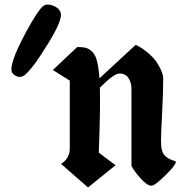

<svg xmlns="http://www.w3.org/2000/svg" viewBox="-20 -826 820 853"><path d="M705.1 -480Q705.1 -413.6 700.2 -323Q695.3 -232.4 695.3 -199.2Q695.3 -174.3 699.5 -158.4Q703.6 -142.6 714.1 -133.1Q724.6 -123.5 732.9 -119.6Q741.2 -115.7 758.8 -109.9Q761.2 -108.9 761.2 -106.9Q761.2 -92.8 714.6 -46.9Q668 -1 652.3 -1Q633.8 -1 603.8 -34.4Q573.7 -67.9 564 -89.8V-430.2Q564 -438 563 -446Q562 -454.1 558.3 -464.1Q554.7 -474.1 549.3 -481.7Q543.9 -489.3 533.9 -494.4Q523.9 -499.5 510.7 -499.5Q485.8 -499.5 423.8 -436.5Q426.3 -344.7 418.9 -147.9L493.2 -91.8L371.1 6.8L251 -98.1L253.9 -99.6Q256.8 -101.6 258.5 -102.8Q260.3 -104 263.7 -106.9Q267.1 -109.9 269.8 -112.8Q272.5 -115.7 275.6 -119.9Q278.8 -124 281.2 -129.2Q283.7 -134.3 285.9 -140.1Q288.1 -146 289.1 -153.3Q290 -160.6 290 -168.9V-467.8L214.8 -515.1L323.2 -617.2Q348.1 -617.2 363.3 -612.8Q378.4 -608.4 391.6 -594.2Q404.8 -580.1 411.6 -552Q418.5 -523.9 421.9 -478L583 -627Q616.2 -610.4 641.6 -587.6Q667 -564.9 679.9 -543.7Q692.9 -522.5 699 -506.1Q705.1 -489.7 705.1 -480ZM36.1 -500Q12.2 -528.8 96.2 -684.6Q124 -735.8 142.6 -763.2Q161.1 -790.5 170.4 -797.9Q179.7 -805.2 189.5 -805.7Q206.5 -806.2 224.1 -797.1Q241.7 -788.1 247.6 -774.4Q266.1 -742.7 176.8 -606Q143.6 -552.7 119.9 -524.2Q96.2 -495.6 85.2 -489.5Q74.2 -483.4 64 -484.4Q57.6 -484.9 50.5 -488.8Q43.5 -492.7 40 -496.1Z"/></svg>

Font: KJV1611
Style: Regular
Weight: 400
Version: Version 3.6.1